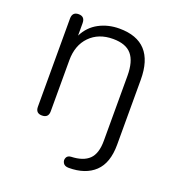

<svg xmlns="http://www.w3.org/2000/svg" viewBox="-126 -595 813 887"><g transform="rotate(20 280.5 -151.5)"><path d="M310 191Q290 191 282.5 178.5Q275 166 280.5 153Q286 140 303 139Q362 137 391 109Q420 81 420 18V-301Q420 -372 391.5 -405.5Q363 -439 300 -439Q229 -439 186 -395Q143 -351 143 -277V-26Q143 6 111 6Q80 6 80 -26V-459Q80 -492 111 -492Q142 -492 142 -459V-398Q166 -446 211 -470Q256 -494 311 -494Q484 -494 484 -305V14Q484 104 438 147.5Q392 191 310 191Z"/></g></svg>

Font: Chiron GoRound TC L
Style: Regular
Weight: 300
Designer: Ryoko NISHIZUKA 西塚涼子 (kana, bopomofo & ideographs); Paul D. Hunt (Latin, Greek & Cyrillic); Sandoll Communications 산돌커뮤니
Foundry: Adobe
Version: Version 1.000;hotconv 1.1.1;makeotfexe 2.6.0